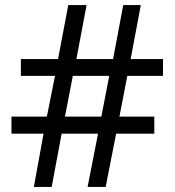

<svg xmlns="http://www.w3.org/2000/svg" viewBox="-20 -734 686 754"><path d="M480 -436 449 -276H586V-209H436L395 0H324L365 -209H222L183 0H113L151 -209H25V-276H164L196 -436H62V-502H208L248 -714H320L280 -502H424L464 -714H533L493 -502H620V-436ZM235 -276H378L409 -436H266Z"/></svg>

Font: Noto Sans Tifinagh Tawellemmet
Style: Regular
Weight: 400
Designer: JamraPatel
Foundry: JamraPatel LLC
Version: Version 2.006; ttfautohint (v1.8.4.7-5d5b)